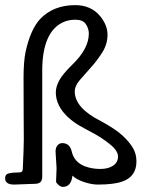

<svg xmlns="http://www.w3.org/2000/svg" viewBox="-26 -721 587 750"><path d="M29 0Q-6 0 -6 -25Q-6 -40 7.5 -43.5Q21 -47 35.5 -47Q50 -47 56 -48.5Q62 -50 63 -60Q67 -147 67 -176Q67 -176 66.5 -264.5Q66 -353 66 -416.5Q66 -480 74 -519Q93 -605 130 -646Q182 -701 268 -701Q330 -701 366 -657Q394 -622 394 -585.5Q394 -549 374 -517Q354 -485 329.5 -458Q305 -431 285.5 -408Q266 -385 266 -364Q266 -299 368 -248Q425 -217 452 -192Q479 -167 493 -143.5Q507 -120 507 -91Q507 -31 452 -12Q419 0 356 0Q332 0 302 -10Q272 -20 257 -35Q252 9 220 9Q211 9 202 1Q193 -7 193 -12Q193 -17 195 -64Q195 -64 191 -129Q191 -144 198.5 -153Q206 -162 217 -162Q248 -162 255 -126Q265 -88 304 -72Q333 -61 365 -61Q397 -61 416 -74Q435 -87 435 -109.5Q435 -132 403.5 -157.5Q372 -183 337 -201.5Q302 -220 281.5 -232Q261 -244 241 -262Q192 -307 192 -360Q192 -382 205.5 -407Q219 -432 257 -469Q321 -531 321 -590Q321 -609 309.5 -626.5Q298 -644 268.5 -644Q239 -644 216 -632Q141 -593 139 -452Q139 -426 139 -322Q139 -322 139 -30Q139 -3 111 -3Q111 -3 29 0Z"/></svg>

Font: Scratch Savers
Style: Book
Weight: 400
Designer: Pablo Impallari, Rodrigo Fuenzalida, Brenda Gallo
Foundry: Pablo Impallari, Rodrigo Fuenzalida, Brenda Gallo
Version: Version 4.0b1